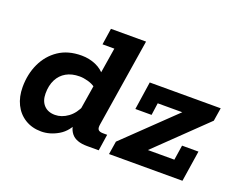

<svg xmlns="http://www.w3.org/2000/svg" viewBox="-97 -760 1182 946"><g transform="rotate(20 493.5 -286.5)"><path d="M188 10Q140 10 103.5 -12.5Q67 -35 47.5 -74.5Q28 -114 28 -165Q28 -233 54 -288.5Q80 -344 129 -377Q178 -410 249 -410Q289 -410 323.5 -395Q358 -380 377 -353L362 -335L388 -497H326L339 -583H523L450 -124Q446 -102 453 -94Q460 -86 478 -86H500L487 0H426Q367 0 343 -30.5Q319 -61 326 -107L329 -126L344 -99Q322 -42 278 -16Q234 10 188 10ZM224 -90Q259 -90 291.5 -113.5Q324 -137 343 -183L332 -147L358 -308V-285Q342 -297 318.5 -303.5Q295 -310 275 -310Q234 -310 205 -293.5Q176 -277 160.5 -246.5Q145 -216 145 -174Q145 -135 166 -112.5Q187 -90 224 -90ZM541 0 552 -69 844 -350 861 -317H681L672 -253H587L609 -400H981L970 -331L678 -49L661 -84H853L865 -162H951L926 0Z"/></g></svg>

Font: Rokkitt SemiBold
Style: Bold Italic
Weight: 700
Italic angle: -9°
Version: Version 3.103